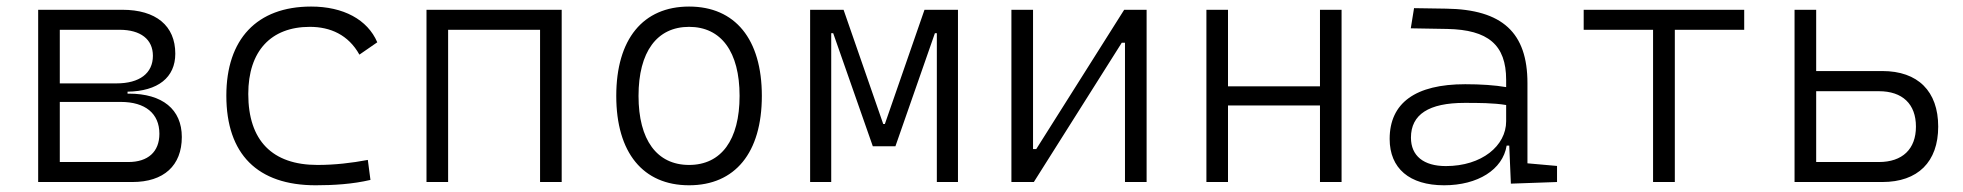

<svg xmlns="http://www.w3.org/2000/svg" viewBox="-20 -547 5899 577"><path d="M94.7 0H377.9C472.2 0 526.4 -49.3 526.4 -135.3C526.4 -218.3 468.3 -265.6 367.2 -265.6H363.3V-271.5C454.6 -272.9 506.8 -314 506.8 -385.7C506.8 -469.7 448.7 -517.6 347.7 -517.6H94.7ZM159.7 -60.1V-240.7H342.8C416.5 -240.7 459 -206.1 459 -145C459 -90.8 424.8 -60.1 365.7 -60.1ZM159.7 -296.4V-457.5H339.4C402.8 -457.5 439.5 -428.7 439.5 -379.4C439.5 -326.7 399.4 -296.4 330.1 -296.4Z M928.7 9.8C982.4 9.8 1040 6.3 1093.3 -6.3L1085.4 -66.4C1036.6 -57.1 985.4 -51.3 934.1 -51.3C798.3 -51.3 726.1 -124.5 726.1 -264.6C726.1 -393.6 794.4 -466.3 911.1 -466.3C972.7 -466.3 1026.9 -442.4 1060.1 -382.8L1113.8 -419.9C1084.5 -488.3 1011.7 -527.3 915 -527.3C751.5 -527.3 660.2 -428.7 660.2 -259.8C660.2 -83.5 753.9 9.8 928.7 9.8Z M1603 0H1668V-517.6H1261.7V0H1326.7V-457.5H1603Z M2050.8 9.8C2189 9.8 2269.5 -87.9 2269.5 -258.8C2269.5 -429.7 2189 -527.3 2050.8 -527.3C1912.6 -527.3 1832 -429.7 1832 -258.8C1832 -87.9 1912.6 9.8 2050.8 9.8ZM2050.8 -51.3C1954.1 -51.3 1898.9 -126.5 1898.9 -258.8C1898.9 -391.1 1954.1 -466.3 2050.8 -466.3C2147.5 -466.3 2202.6 -391.1 2202.6 -258.8C2202.6 -126.5 2147.5 -51.3 2050.8 -51.3Z M2414.6 0H2478V-447.3H2483.9L2603 -107.4H2670.9L2789.6 -447.3H2795.4V0H2858.9V-517.6H2758.3L2639.2 -174.3H2634.3L2515.1 -517.6H2414.6Z M3019.5 0H3086.9L3351.1 -418.5H3360.8V0H3425.8V-517.6H3358.4L3094.2 -99.1H3084.5V-517.6H3019.5Z M3946.8 0H4011.7V-517.6H3946.8V-287.6H3670.4V-517.6H3605.5V0H3670.4V-230H3946.8Z M4520.5 4.9 4659.2 0V-48.3L4570.3 -56.2V-297.4C4570.3 -448.7 4495.1 -518.6 4326.2 -521L4229.5 -522.5L4219.7 -461.9L4329.6 -460C4451.7 -457.5 4506.3 -412.6 4506.3 -307.1V-285.2C4472.7 -291 4429.7 -293.9 4383.3 -293.9C4233.9 -293.9 4156.2 -237.8 4156.2 -129.4C4156.2 -41 4215.8 9.8 4319.8 9.8C4420.9 9.8 4496.1 -37.1 4507.8 -109.4H4515.6ZM4506.3 -231.4V-182.6C4506.3 -108.9 4433.1 -47.9 4325.2 -47.9C4258.3 -47.9 4220.2 -78.6 4220.2 -133.3C4220.2 -203.1 4273.9 -237.8 4381.3 -237.8C4421.9 -237.8 4468.3 -237.8 4506.3 -231.4Z M4947.8 0H5013.2V-457.5H5221.7V-517.6H4739.3V-457.5H4947.8Z M5373 0H5636.7C5743.7 0 5804.7 -60.5 5804.7 -166.5C5804.7 -272.9 5743.7 -333.5 5636.7 -333.5H5438V-517.6H5373ZM5438 -60.1V-272.9H5626.5C5697.3 -272.9 5737.8 -234.4 5737.8 -166.5C5737.8 -99.1 5697.3 -60.1 5626.5 -60.1Z"/></svg>

Font: Cascadia Mono Light
Style: Regular
Weight: 300
Monospace: yes
Designer: Aaron Bell
Foundry: Saja Typeworks
Version: Version 2404.023